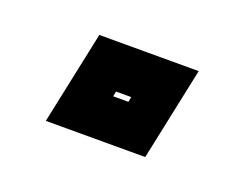

<svg xmlns="http://www.w3.org/2000/svg" viewBox="-42 -216 364 285"><g transform="rotate(20 139.5 -73.5)"><path d="M45.5 0 76.5 -147H233.5L202.5 0ZM127 -68.5H151L152.5 -76.5H128.5Z"/></g></svg>

Font: Tourney ExtraBold
Style: Italic
Weight: 800
Italic angle: -12°
Version: Version 1.015